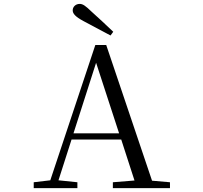

<svg xmlns="http://www.w3.org/2000/svg" viewBox="-20 -965 1040 985"><path d="M561 -802C524 -838 485 -873 450 -905C419 -935 405 -945 389 -945C368 -945 353 -930 353 -912C353 -895 367 -879 408 -857C454 -832 501 -808 547 -783ZM473 -643 591 -281H357ZM559 0H852V-30L760 -38L525 -734H469L238 -40L153 -30V0H377V-30L280 -40L347 -249H602L670 -39L559 -30Z"/></svg>

Font: Harano Aji Mincho TW
Style: Regular
Weight: 400
Foundry: Masamichi Hosoda
Version: HaranoAjiMinchoTW-Regular version 20230610;ttx 4.39.4